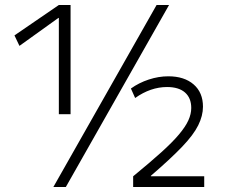

<svg xmlns="http://www.w3.org/2000/svg" viewBox="-20 -750 911 770"><path d="M194 0 608 -730H658L244 0ZM216 -292V-678H214L58 -566L38 -608L216 -730H263V-292ZM514 -43Q581 -98 626 -138.5Q671 -179 697.5 -210.5Q724 -242 735.5 -267.5Q747 -293 747 -317Q747 -357 722 -379Q697 -401 650 -401Q584 -401 522 -357L505 -395Q537 -418 576.5 -431Q616 -444 655 -444Q719 -444 756.5 -411.5Q794 -379 794 -322Q794 -286 775 -247.5Q756 -209 710 -161Q664 -113 585 -45V-43H799V0H514Z"/></svg>

Font: M PLUS 1 Thin Light
Style: Regular
Weight: 300
Version: Version 1.001